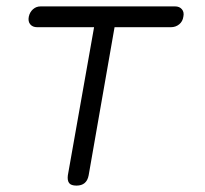

<svg xmlns="http://www.w3.org/2000/svg" viewBox="-20 -570 640 600"><path d="M274 -485H96Q82 -485 74.5 -494Q67 -503 70 -518Q73 -532 83 -541Q93 -550 107 -550H527Q541 -550 548.5 -541Q556 -532 553 -518Q551 -503 540 -494Q529 -485 514 -485H338L257 -22Q254 -6 244.5 2Q235 10 219 10Q202 10 196 2Q190 -6 192 -22Z"/></svg>

Font: Maple Mono NL ExtraLight
Style: Italic
Weight: 275
Italic angle: -10°
Monospace: yes
Designer: subframe7536
Version: Version 7.000